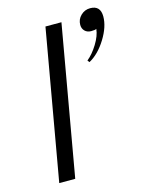

<svg xmlns="http://www.w3.org/2000/svg" viewBox="-109 -778 651 847"><g transform="rotate(-15 216.5 -355.0)"><path d="M175 -683H248L128 0H55ZM315 -490Q341 -511 363.5 -547.5Q386 -584 389 -615Q384 -611 365 -611Q347 -611 336 -622Q325 -633 325 -650Q325 -675 343 -692.5Q361 -710 386 -710Q433 -710 433 -660Q433 -613 399.5 -559Q366 -505 322 -481Z"/></g></svg>

Font: Fahkwang Light
Style: Italic
Weight: 300
Italic angle: -10°
Version: Version 1.000; ttfautohint (v1.6)